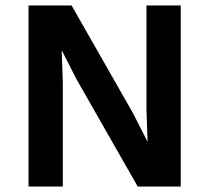

<svg xmlns="http://www.w3.org/2000/svg" viewBox="-20 -680 763 700"><path d="M639 -660V0H482L259 -391L206 -495H205L209 -381V0H84V-660H241L464 -269L517 -165H518L514 -279V-660Z"/></svg>

Font: Kantumruy Pro SemiBold
Style: Regular
Weight: 600
Version: Version 1.002